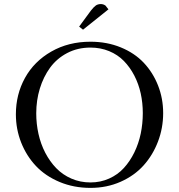

<svg xmlns="http://www.w3.org/2000/svg" viewBox="-20 -916 878 944"><path d="M58.1 -354Q58.1 -452.1 103 -533.2Q147.9 -614.3 232.4 -662.6Q316.9 -710.9 424.8 -710.9Q505.9 -710.9 573.7 -683.1Q641.6 -655.3 686.8 -607.4Q731.9 -559.6 757.1 -495.6Q782.2 -431.6 782.2 -359.9Q782.2 -286.6 756.8 -220Q731.4 -153.3 686 -102.8Q640.6 -52.2 572.8 -22.2Q504.9 7.8 424.8 7.8Q342.8 7.8 273.2 -21.2Q203.6 -50.3 157 -99.6Q110.4 -148.9 84.2 -214.8Q58.1 -280.8 58.1 -354ZM158.2 -358.9Q158.2 -307.1 169.2 -257.6Q180.2 -208 202.6 -164.8Q225.1 -121.6 256.6 -89.1Q288.1 -56.6 331.3 -37.8Q374.5 -19 424.8 -19Q474.1 -19 516.6 -38.1Q559.1 -57.1 589.1 -90.1Q619.1 -123 640.4 -166.5Q661.6 -210 671.9 -259Q682.1 -308.1 682.1 -359.9Q682.1 -409.7 671.9 -456.5Q661.6 -503.4 640.4 -544.4Q619.1 -585.4 589.1 -616.2Q559.1 -647 516.6 -664.6Q474.1 -682.1 424.8 -682.1Q361.8 -682.1 310.5 -655.3Q259.3 -628.4 226.3 -583.3Q193.4 -538.1 175.8 -480.5Q158.2 -422.9 158.2 -358.9ZM369.1 -785.2 426.8 -863.8Q441.4 -882.3 451.4 -889.2Q461.4 -896 476.1 -896Q481.4 -896 487.1 -894.3Q492.7 -892.6 495.1 -890.6L498 -889.2L513.2 -870.1L388.2 -770Z"/></svg>

Font: Dehuti
Style: Bold
Weight: 700
Version: Version 1.2